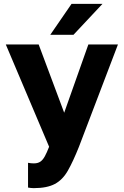

<svg xmlns="http://www.w3.org/2000/svg" viewBox="-20 -760 640 993"><path d="M155 213Q140 213 125 210V82Q140 85 155 85Q175 85 188 76.5Q201 68 211.5 49Q222 30 234 -1L10 -530H180L312 -177L437 -530H590L388 0Q358 75 331 122.5Q304 170 263.5 191.5Q223 213 155 213ZM240 -580 350 -740H510L360 -580Z"/></svg>

Font: Golos Text
Style: Bold
Weight: 700
Designer: A.Korolkova, Vitaly Kuzmin
Foundry: ParaType Ltd
Version: Version 2.004